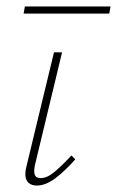

<svg xmlns="http://www.w3.org/2000/svg" viewBox="-20 -570 362 594"><path d="M94 4Q79 4 70 -3Q61 -10 59 -23Q57 -36 62 -56L147 -408H172L88 -59Q84 -40 87.5 -29.5Q91 -19 106 -19Q126 -19 149 -38.5Q172 -58 201 -89L213 -77Q180 -40 150.5 -18Q121 4 94 4ZM53 -528 57 -550H322L318 -528Z"/></svg>

Font: Ysabeau Infant Thin
Style: Italic
Weight: 250
Italic angle: -12°
Designer: Christian Thalmann (Catharsis Fonts)
Version: Version 2.001;gftools[0.9.30]; featfreeze: ss01,ss02,lnum